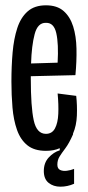

<svg xmlns="http://www.w3.org/2000/svg" viewBox="-20 -558 330 723"><path d="M153 10Q109 10 83 -11Q57 -32 44 -69Q31 -106 27 -153Q23 -200 23 -251Q23 -309 27.5 -360.5Q32 -412 45 -452Q58 -492 84 -515Q110 -538 153 -538Q195 -538 219.5 -516.5Q244 -495 255.5 -458.5Q267 -422 268 -374.5Q269 -327 264 -275L96 -271Q96 -267 96 -261Q96 -156 107 -105Q118 -54 153 -54Q176 -54 187 -74.5Q198 -95 199.5 -129.5Q201 -164 197 -206L267 -197Q271 -161 269.5 -123Q268 -85 255 -55V-52Q240 -18 226 0.5Q212 19 204 32Q196 45 196 62Q196 77 206.5 82Q217 87 232 85Q247 83 259 78V134Q234 145 207.5 145Q181 145 163 130.5Q145 116 145 86Q145 55 163.5 35Q182 15 205 8V0Q183 10 153 10ZM153 -472Q122 -473 110.5 -429.5Q99 -386 97 -319L197 -322Q201 -393 192 -433Q183 -473 153 -472Z"/></svg>

Font: Bricolage Grotesque 48pt Condensed Light
Style: Regular
Weight: 300
Width: 3
Designer: Mathieu Triay
Foundry: Atelier Triay
Version: Version 1.000; ttfautohint (v1.8.4.7-5d5b);gftools[0.9.32]